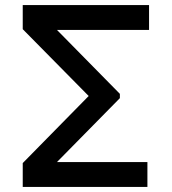

<svg xmlns="http://www.w3.org/2000/svg" viewBox="-20 -740 680 760"><path d="M70 0V-94.5L331 -360L70 -624.5V-720H570V-621.5H205.5L454.5 -368.5V-351.5L205.5 -98.5H563.5V0Z"/></svg>

Font: Manrope KiralyPet SmBd KiralyPet
Style: Regular
Weight: 600
Designer: Mikhail Sharanda
Foundry: Mikhail Sharanda
Version: Version 4.502